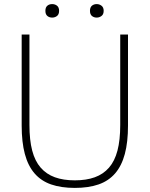

<svg xmlns="http://www.w3.org/2000/svg" viewBox="-20 -909 732 939"><path d="M235 -823Q221 -823 211.5 -831Q202 -839 202 -856Q202 -873 211.5 -881Q221 -889 235 -889Q249 -889 259 -881Q269 -873 269 -856Q269 -839 259 -831Q249 -823 235 -823ZM453 -823Q439 -823 429.5 -831Q420 -839 420 -856Q420 -873 429.5 -881Q439 -889 453 -889Q466 -889 476.5 -881Q487 -873 487 -856Q487 -839 476.5 -831Q466 -823 453 -823ZM346 10Q279 10 230 -7Q181 -24 149 -61Q117 -98 101.5 -156Q86 -214 86 -295V-740H124V-298Q124 -224 137.5 -172.5Q151 -121 179 -89Q207 -57 248.5 -42Q290 -27 346 -27Q402 -27 443.5 -42Q485 -57 513 -89Q541 -121 554.5 -172.5Q568 -224 568 -298V-740H606V-295Q606 -214 590.5 -156Q575 -98 543 -61Q511 -24 462 -7Q413 10 346 10Z"/></svg>

Font: Encode Sans Narrow
Style: Thin
Weight: 250
Designer: Pablo Impallari, Andres Torresi
Foundry: Pablo Impallari, Andres Torresi
Version: Version 1.000; ttfautohint (v1.00) -l 8 -r 50 -G 200 -x 14 -